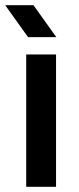

<svg xmlns="http://www.w3.org/2000/svg" viewBox="-32 -720 305 740"><path d="M69 0V-510H184V0ZM76 -577 -12 -700H97L185 -577Z"/></svg>

Font: MuseoModerno Medium
Style: Regular
Weight: 500
Designer: Pablo Cosgaya, Héctor Gatti, Marcela Romero, and the Authors of The MuseoModerno Project.
Foundry: Omnibus-Type Team
Version: Version 1.001